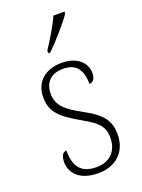

<svg xmlns="http://www.w3.org/2000/svg" viewBox="-147 -834 676 911"><g transform="rotate(-20 191.0 -378.0)"><path d="M158 -619V-606H168C210 -646 275 -721 298 -756V-766H242C223 -721 187 -664 158 -619ZM188 10C277 10 336 -45 336 -133C336 -197 311 -239 217 -289C141 -330 103 -362 103 -421C103 -473 132 -513 197 -513C259 -513 292 -481 292 -403C312 -403 323 -419 323 -448C323 -496 283 -542 201 -542C117 -542 64 -493 64 -418C64 -344 100 -309 202 -251C281 -208 298 -178 298 -130C298 -65 260 -20 189 -20C108 -20 81 -67 81 -143C65 -143 52 -129 52 -94C52 -45 88 10 188 10Z"/></g></svg>

Font: Noto Serif Myanmar SemiCondensed ExtraLight
Style: Regular
Weight: 200
Width: 4
Designer: Ben Mitchell and the Monotype Design Team
Foundry: Monotype Imaging Inc.
Version: Version 2.106